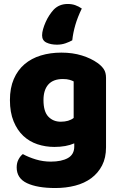

<svg xmlns="http://www.w3.org/2000/svg" viewBox="-20 -766 607 967"><path d="M250 -717Q278 -746 321 -746Q342 -746 359 -740Q376 -734 392 -723Q371 -680 359.5 -640.5Q348 -601 344 -563Q330 -555 310 -548Q290 -541 267 -541Q236 -541 214 -551.5Q192 -562 192 -588Q192 -602 197 -619.5Q202 -637 210 -655Q218 -673 228.5 -689Q239 -705 250 -717ZM289 -501Q346 -501 392.5 -486.5Q439 -472 471 -449Q491 -435 502.5 -418Q514 -401 514 -374V-24Q514 29 494 67.5Q474 106 439.5 131.5Q405 157 358.5 169Q312 181 259 181Q168 181 116 156.5Q64 132 64 77Q64 54 73.5 36.5Q83 19 95 10Q124 26 160.5 37Q197 48 236 48Q290 48 322 30Q354 12 354 -28V-44Q313 -26 254 -26Q209 -26 168.5 -39.5Q128 -53 97.5 -81.5Q67 -110 48.5 -155Q30 -200 30 -262Q30 -323 49.5 -368Q69 -413 103.5 -442.5Q138 -472 185.5 -486.5Q233 -501 289 -501ZM351 -356Q344 -360 330.5 -364Q317 -368 297 -368Q248 -368 223.5 -340.5Q199 -313 199 -262Q199 -204 223.5 -178.5Q248 -153 286 -153Q327 -153 351 -172Z"/></svg>

Font: Baloo Tamma
Style: Regular
Weight: 400
Designer: Divya Kowshik and Ek Type
Foundry: Ek Type
Version: Version 1.007;PS 1.000;hotconv 1.0.88;makeotf.lib2.5.647800